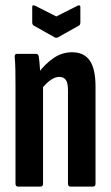

<svg xmlns="http://www.w3.org/2000/svg" viewBox="-20 -691 411 711"><path d="M241.1 0Q231.7 0 231.7 -10.9V-357.4Q231.7 -383 224.1 -394.6Q216.4 -406.2 199.1 -406.2Q184.1 -406.2 167.7 -394.8Q151.2 -383.4 134 -361.9L120.4 -419Q146.7 -454.2 178.1 -475.8Q209.5 -497.5 246.8 -497.5Q290.9 -497.5 312.3 -466.9Q333.7 -436.3 333.7 -370.8V-10.9Q333.7 0 324.4 0ZM46.8 0Q37.4 0 37.4 -10.9V-366.8Q37.4 -404.9 36.9 -432.7Q36.4 -460.6 34.4 -478.9Q33.4 -491.5 42.4 -491.5H113.4Q122.2 -491.5 123.6 -481.3Q126.2 -464.2 127.9 -437.4Q129.6 -410.5 130 -393.6L139.4 -374.7V-10.9Q139.4 0 130.1 0ZM182.3 -552.7 104.5 -596.6Q99.3 -599.7 99.3 -608.5V-665.1Q99.3 -674.6 109.7 -669.9L188.5 -630.1L267.3 -669.9Q277.6 -674 277.6 -665.1V-608.5Q277.6 -599.7 273 -596.6L194.6 -552.7Q188.5 -549.5 182.3 -552.7Z"/></svg>

Font: Sofia Sans Extra Condensed
Style: Regular
Weight: 400
Designer: Botio Nikoltchev, Ani Petrova
Foundry: lettersoup
Version: Version 4.101